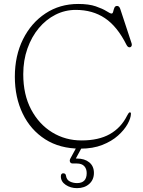

<svg xmlns="http://www.w3.org/2000/svg" viewBox="-20 -734 721 970"><path d="M641.5 -159Q641 -137 624.5 -107.2Q608 -77.5 576.2 -49Q544.5 -20.5 497 -1.8Q449.5 17 386 17Q282.5 17 208.5 -30.2Q134.5 -77.5 94.8 -159.8Q55 -242 55 -346.5Q55 -452.5 96.2 -535.5Q137.5 -618.5 209.8 -666.2Q282 -714 375 -714Q429 -714 463.8 -702Q498.5 -690 517.8 -677.8Q537 -665.5 543.5 -665.5Q549.5 -665.5 551.8 -675.2Q554 -685 557.8 -694.5Q561.5 -704 571.5 -704Q582.5 -704 587.5 -689L645 -514.5Q647.5 -507 644.2 -501Q641 -495 634 -495Q625.5 -495 619 -507.5Q572.5 -600.5 510.2 -642.2Q448 -684 363 -684Q308.5 -684 260.5 -659.8Q212.5 -635.5 176 -591.8Q139.5 -548 118.5 -488.5Q97.5 -429 97.5 -359Q97.5 -256 137.2 -181Q177 -106 243.8 -65.2Q310.5 -24.5 392 -24.5Q478.5 -24.5 535 -56.5Q591.5 -88.5 622 -149.5Q625 -155.5 628.8 -161Q632.5 -166.5 636 -166.5Q641.5 -166.5 641.5 -159ZM376.5 -8.5H404L363 67H369Q407.5 67 431 86.2Q454.5 105.5 454.5 139.5Q454.5 174 430.8 195.2Q407 216.5 369 216.5Q336.5 216.5 312 200Q287.5 183.5 287.5 157.5Q287.5 141.5 299.5 141.5Q312 141.5 313.5 154.5Q316.5 174.5 333 182.8Q349.5 191 369 191Q418 191 418 140.5Q418 118.5 405.5 105.2Q393 92 368 92H348Q337 92 333.8 84Q330.5 76 335.5 67Z"/></svg>

Font: Fraunces 9pt S100 Thin
Style: Regular
Weight: 100
Version: Version 1.000; ttfautohint (v1.8.3)